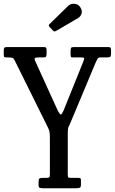

<svg xmlns="http://www.w3.org/2000/svg" viewBox="-20 -1000 610 1020"><path d="M185 -17V-35Q185 -49 189.8 -52Q194.5 -55 207 -55H225Q238 -55 241.5 -58.2Q245 -61.5 245 -74V-270Q245 -292.5 241.8 -304.2Q238.5 -316 231.5 -329L59 -677Q53.5 -689.5 47 -692.2Q40.5 -695 20 -695H17Q7.5 -695 3.8 -696.8Q0 -698.5 0 -708V-731Q0 -742.5 3 -746.2Q6 -750 17 -750H210.5Q221.5 -750 224.5 -746.8Q227.5 -743.5 227.5 -732V-716Q227.5 -703 224.2 -699Q221 -695 213.5 -695H184.5Q168 -695 165 -690.8Q162 -686.5 167 -676L288 -410Q299.5 -391 303.2 -391Q307 -391 317 -411L423 -674Q429.5 -690 426.2 -692.5Q423 -695 405 -695H362Q358.5 -695 356.8 -698Q355 -701 355 -712V-729Q355 -742 357.8 -746Q360.5 -750 373 -750H554Q565.5 -750 567.8 -745.8Q570 -741.5 570 -730V-716Q570 -702 565.8 -698.5Q561.5 -695 547 -695H514Q503.5 -695 499 -688.5Q494.5 -682 487.5 -666L356 -352Q350.5 -338 345.2 -328.5Q340 -319 340 -296V-75Q340 -60 342.5 -57.5Q345 -55 360 -55H395Q403.5 -55 406.8 -53Q410 -51 410 -43V-20Q410 -5.5 404.2 -2.8Q398.5 0 385 0H208Q197 0 191 -2.2Q185 -4.5 185 -17ZM260.5 -838.5 243.5 -856.5Q235.5 -865 243.5 -872.5L341.5 -968Q355.5 -982 376.5 -979.8Q397.5 -977.5 407.5 -960Q418.5 -941.5 412.8 -926.2Q407 -911 394 -903.5L280 -837Q273.5 -833 269.8 -832.8Q266 -832.5 260.5 -838.5Z"/></svg>

Font: Besley* Condensed
Style: Regular
Weight: 400
Width: 3
Designer: Owen Earl
Foundry: indestructible type*
Version: Version 3.000; ttfautohint (v1.8.3)